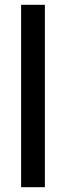

<svg xmlns="http://www.w3.org/2000/svg" viewBox="-20 -780 275 800"><path d="M167 0V-760H68V0Z"/></svg>

Font: Noto Sans Thai Looped Condensed Medium
Style: Regular
Weight: 500
Width: 3
Designer: Sasikarn Vongin, Ben Mitchell
Foundry: The Fontpad Ltd
Version: Version 1.001